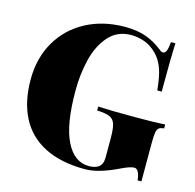

<svg xmlns="http://www.w3.org/2000/svg" viewBox="-107 -832 970 956"><g transform="rotate(15 378.0 -354.0)"><path d="M617.7 -657.2Q627.4 -647.9 637.7 -647.9Q647.9 -647.9 653.8 -662.4Q659.7 -676.8 662.6 -708H685.5Q681.6 -637.2 681.6 -458H658.7Q653.8 -510.3 644.5 -546.4Q635.3 -582.5 616.7 -610.8Q598.1 -639.2 566.4 -661.1Q545.9 -675.3 518.1 -683.1Q490.2 -690.9 463.4 -690.9Q391.6 -690.9 347.2 -640.4Q302.7 -589.8 284.2 -512.9Q265.6 -436 265.6 -352.1Q265.6 -177.7 308.3 -91.8Q351.1 -5.9 426.3 -5.9Q457.5 -5.9 475.6 -18.1Q496.6 -32.7 496.6 -67.9V-168Q496.6 -218.3 488.8 -241.5Q481 -264.6 460.4 -273.4Q439.9 -282.2 395.5 -284.2V-304.2Q458.5 -300.8 586.4 -300.8Q692.9 -300.8 740.7 -304.2V-284.2Q722.2 -282.2 714.1 -276.1Q706.1 -270 702.9 -252.9Q699.7 -235.8 699.7 -198.2V0H679.7Q678.7 -21 670.7 -39.1Q662.6 -57.1 648.4 -57.1Q627.4 -57.1 580.6 -34.2Q481 14.2 411.6 14.2Q287.6 14.2 203.6 -28.6Q119.6 -71.3 77.6 -152.3Q35.6 -233.4 35.6 -348.1Q35.6 -458.5 85 -543.5Q134.3 -628.4 222.4 -675.3Q310.5 -722.2 423.3 -722.2Q487.8 -722.2 533.4 -705.1Q579.1 -688 617.7 -657.2Z"/></g></svg>

Font: TypoPRO Playfair Display
Style: Regular
Weight: 900
Designer: Claus Eggers Sørensen
Foundry: Claus Eggers Sørensen
Version: Version 1.004;PS 001.004;hotconv 1.0.70;makeotf.lib2.5.58329